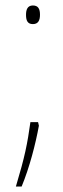

<svg xmlns="http://www.w3.org/2000/svg" viewBox="-20 -552 230 701"><path d="M75 -498C75 -478 80 -464 100 -464C119 -464 126 -477 126 -498C126 -519 120 -532 100 -532C80 -532 75 -516 75 -498ZM122 -93 119 -106H91C80 -27 71 19 38 129H59C88 59 110 -27 122 -93Z"/></svg>

Font: Noto Sans Condensed Thin
Style: Regular
Weight: 100
Width: 3
Designer: Monotype Design Team
Foundry: Monotype Imaging Inc.
Version: Version 2.013